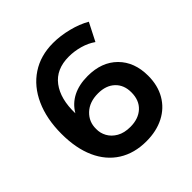

<svg xmlns="http://www.w3.org/2000/svg" viewBox="-187 -854 1008 1008"><g transform="rotate(-45 316.5 -350.0)"><path d="M362 -597Q268 -597 220.5 -534Q173 -471 176 -362Q203 -408 249.5 -431.5Q296 -455 360 -455Q464 -455 525 -394Q586 -333 586 -231Q586 -159 555 -105.5Q524 -52 467.5 -23Q411 6 336 6Q247 6 182 -35Q117 -76 82.5 -153Q48 -230 48 -337Q48 -448 85.5 -531.5Q123 -615 192 -660.5Q261 -706 354 -706Q408 -706 465.5 -691.5Q523 -677 566 -652L515 -552Q484 -574 443.5 -585.5Q403 -597 362 -597ZM195 -227Q194 -197 209 -169.5Q224 -142 254.5 -124.5Q285 -107 330 -107Q390 -107 426 -140Q462 -173 462 -232Q462 -287 427.5 -319.5Q393 -352 334 -352Q270 -352 232 -316Q194 -280 195 -227Z"/></g></svg>

Font: TypoPRO Montserrat Alternates
Style: Regular
Weight: 500
Designer: Julieta Ulanovsky
Foundry: Julieta Ulanovsky
Version: Version 6.001